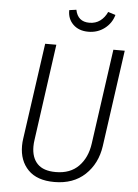

<svg xmlns="http://www.w3.org/2000/svg" viewBox="-59 -919 701 976"><g transform="rotate(5 291.5 -431.5)"><path d="M485 -192Q472 -102 412 -45.5Q352 11 255 11Q167 11 121.5 -35.5Q76 -82 76 -158Q76 -177 79 -196L148 -685H205L137 -196Q134 -177 134 -160Q134 -103 164.5 -71.5Q195 -40 258 -40Q332 -40 375 -84Q418 -128 428 -200L496 -685H554ZM255 -866 291 -871Q303 -811 362 -811Q394 -811 417 -828Q440 -845 453 -874L491 -862Q479 -819 443.5 -792Q408 -765 361 -765Q312 -765 283 -793.5Q254 -822 255 -866Z"/></g></svg>

Font: Fira Sans Condensed Light
Style: Italic
Weight: 300
Width: 3
Italic angle: -8°
Designer: Carrois Corporate & Edenspiekermann AG
Foundry: Carrois Corporate GbR & Edenspiekermann AG
Version: Version 4.203